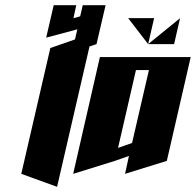

<svg xmlns="http://www.w3.org/2000/svg" viewBox="-20 -720 755 740"><path d="M187 -700H274L263 -650L289 -657L299 -700H387L352 -550L325 -541L200 0L62 -50L174 -535L269 -568L278 -607L158 -575Z M365 -500H715L623 -100L462 -50L477 -119L423 -100L262 -50ZM504 -450 435 -150 489 -169 554 -450Z M474 -650H574L551 -550ZM551 -550 674 -650 651 -550Z"/></svg>

Font: SOV_Meka
Style: Italic
Weight: 400
Italic angle: -13°
Version: Version 1.00